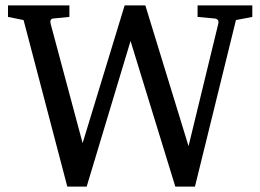

<svg xmlns="http://www.w3.org/2000/svg" viewBox="-20 -691 971 716"><path d="M920.9 -627.9 859.9 -616.2 707 4.9H633.8L466.8 -538.1L303.2 4.9H231L67.9 -616.2L9.8 -627.9V-670.9H238.8V-627.9L179.2 -622.1Q164.1 -620.6 168.9 -602.1L288.1 -157.2L444.8 -670.9H522L683.1 -146L793.9 -602.1Q798.3 -620.1 779.8 -622.1L716.8 -627.9V-670.9H920.9Z"/></svg>

Font: Ezra SIL
Style: Regular
Weight: 400
Designer: Development by SIL's NRSI team. OpenType tables by Ralph Hancock ( hancock@dircon.co.uk )
Foundry: SIL International, Version 2.51: 2007
Version: Version 2.51, 2007